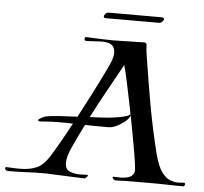

<svg xmlns="http://www.w3.org/2000/svg" viewBox="-87 -809 923 868"><g transform="rotate(5 374.5 -375.0)"><path d="M325 3 176 -3Q166 -4 156.5 -4Q147 -4 138 -4Q99 -4 59.5 -2Q20 0 -21 0Q-26 0 -30 -4Q-34 -8 -34 -12Q-34 -17 -27 -17Q-10 -16 5 -15.5Q20 -15 34 -15Q74 -15 106 -27.5Q138 -40 167 -86Q182 -110 205.5 -151Q229 -192 254 -239Q238 -240 225 -240Q212 -240 199 -240Q156 -240 135 -238Q114 -236 106 -236Q96 -236 96 -241Q96 -245 109.5 -252.5Q123 -260 130 -261Q157 -266 193 -268Q229 -270 272 -272Q300 -325 326.5 -376.5Q353 -428 373 -469Q393 -510 401 -529Q406 -540 409 -552.5Q412 -565 412 -575Q412 -594 400.5 -606.5Q389 -619 358 -620Q339 -620 320 -618.5Q301 -617 282 -617H280Q273 -617 273 -626Q273 -629 275 -632Q277 -635 281 -634Q321 -632 351.5 -631Q382 -630 404 -630Q420 -630 432 -630.5Q444 -631 452 -631Q475 -632 497.5 -632Q520 -632 543 -633Q555 -633 555 -619.5Q555 -606 558 -584Q576 -467 595.5 -357Q615 -247 644 -132Q658 -80 676 -55Q694 -30 714 -22.5Q734 -15 751 -15Q759 -15 766 -16Q773 -17 777 -17Q783 -17 783 -10Q783 -7 780.5 -3.5Q778 0 774 0Q764 0 741 -0.5Q718 -1 693.5 -1.5Q669 -2 656 -2H556Q526 -2 509.5 -1.5Q493 -1 485 -0.5Q477 0 469 0Q465 0 459.5 -4Q454 -8 454 -12Q454 -16 459 -16Q464 -16 471.5 -15.5Q479 -15 486 -15Q526 -15 540 -28Q554 -41 552 -57Q550 -83 542 -130.5Q534 -178 523 -236Q512 -294 500.5 -351Q489 -408 479 -454Q469 -500 462 -523Q427 -460 393 -398.5Q359 -337 327 -275L384 -278Q408 -279 434 -282.5Q460 -286 480 -291Q500 -296 505 -300Q507 -302 509 -302Q512 -302 509 -294Q502 -279 483 -265.5Q464 -252 451 -246Q433 -237 413.5 -237Q394 -237 374 -237Q355 -237 339 -237.5Q323 -238 309 -238Q296 -212 283 -185.5Q270 -159 258 -132Q238 -88 238 -61Q238 -30 259.5 -21.5Q281 -13 305 -13Q313 -13 321 -13.5Q329 -14 336 -14H339Q342 -14 342 -12Q342 -8 336 -2Q330 4 325 3ZM360 -727Q351 -727 351 -734Q351 -740 357 -746.5Q363 -753 371 -753H612Q623 -753 623 -745Q623 -740 616.5 -733.5Q610 -727 601 -727Z"/></g></svg>

Font: Tapestry
Style: Regular
Weight: 400
Designer: Robert E. Leuschke
Foundry: Robert E. Leuschke
Version: Version 1.010; ttfautohint (v1.8.4.7-5d5b)